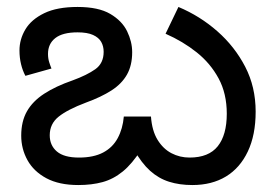

<svg xmlns="http://www.w3.org/2000/svg" viewBox="-20 -520 790 552"><path d="M533 12Q496 12 466 2.5Q436 -7 411.5 -29Q387 -51 365 -90H386Q360 -49 333 -27Q306 -5 275 3.5Q244 12 205 12Q150 12 113.5 -7.5Q77 -27 59 -59.5Q41 -92 41 -130Q41 -171 57.5 -200Q74 -229 107 -250.5Q140 -272 189 -289Q230 -304 254 -321Q278 -338 278 -371Q278 -387 271 -399.5Q264 -412 247.5 -419.5Q231 -427 203 -427Q160 -427 139 -410.5Q118 -394 118 -365Q118 -352 121.5 -341Q125 -330 128 -323L53 -302Q45 -317 40.5 -335.5Q36 -354 36 -375Q36 -407 53 -435.5Q70 -464 107 -482Q144 -500 203 -500Q263 -500 297 -480Q331 -460 345.5 -430Q360 -400 360 -370Q360 -332 345 -305.5Q330 -279 300.5 -260Q271 -241 227 -225Q174 -205 148.5 -184.5Q123 -164 123 -131Q123 -102 143.5 -84.5Q164 -67 207 -67Q249 -67 276.5 -81.5Q304 -96 318.5 -123Q333 -150 336 -185H414Q417 -144 433 -118Q449 -92 473 -79.5Q497 -67 525 -67Q580 -67 606 -99.5Q632 -132 632 -193Q632 -251 608.5 -294.5Q585 -338 545.5 -369.5Q506 -401 456 -423L493 -500Q555 -474 605 -430Q655 -386 685 -328Q715 -270 715 -199Q715 -132 692.5 -84.5Q670 -37 629.5 -12.5Q589 12 533 12Z"/></svg>

Font: utelugu15
Style: Book
Weight: 400
Designer: Jelle Bosma - Monotype Design Team
Foundry: Monotype Imaging Inc.
Version: Version 2.003